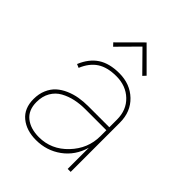

<svg xmlns="http://www.w3.org/2000/svg" viewBox="-201 -796 912 912"><g transform="rotate(45 255.0 -340.0)"><path d="M245.1 -689.9 356.9 -578.1 342.8 -563 245.1 -662.1 147 -563 132.8 -578.1ZM424.8 -331.1V0H404.8V-142.1Q384.3 -71.3 328.6 -30.8Q272.9 9.8 201.2 9.8Q136.7 9.8 95.9 -23.7Q55.2 -57.1 55.2 -120.1Q55.2 -154.8 67.1 -182.6Q79.1 -210.4 98.9 -228.3Q118.7 -246.1 146.2 -258.1Q173.8 -270 202.9 -274.9Q231.9 -279.8 264.2 -279.8H404.8V-331.1Q404.8 -395.5 363 -435.3Q321.3 -475.1 256.8 -475.1Q196.8 -475.1 159.9 -450.9Q123 -426.8 102.1 -376L84 -383.8Q107.4 -440.4 149.2 -467.8Q190.9 -495.1 256.8 -495.1Q329.6 -495.1 377.2 -449.5Q424.8 -403.8 424.8 -331.1ZM404.8 -220.2V-259.8H264.2Q227.5 -259.8 195.8 -252.9Q164.1 -246.1 136 -230.7Q107.9 -215.3 91.6 -187Q75.2 -158.7 75.2 -120.1Q75.2 -65.4 110.1 -37.6Q145 -9.8 201.2 -9.8Q284.7 -9.8 344.7 -73Q404.8 -136.2 404.8 -220.2Z"/></g></svg>

Font: Genome Thin
Style: Regular
Weight: 250
Designer: Alfredo Marco Pradil
Version: Version 1.001